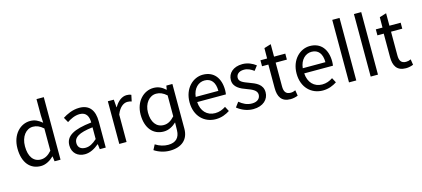

<svg xmlns="http://www.w3.org/2000/svg" viewBox="-68 -1304 4644 2112"><g transform="rotate(-15 2254.0 -248.0)"><path d="M47 -242C47 -80 126 12 248 12C305 12 357 -20 395 -57H398L405 0H473V-712H390V-525L394 -442C351 -477 314 -498 258 -498C147 -498 47 -400 47 -242ZM390 -124C350 -79 311 -58 266 -58C181 -58 133 -127 133 -243C133 -354 194 -429 272 -429C312 -429 349 -415 390 -378Z M607 -126C607 -39 668 12 749 12C810 12 864 -20 910 -58H913L920 0H988V-298C988 -419 938 -498 819 -498C741 -498 673 -464 628 -435L660 -378C698 -403 749 -430 805 -430C884 -430 905 -370 905 -308C698 -285 607 -232 607 -126ZM905 -119C858 -77 820 -55 773 -55C725 -55 688 -77 688 -132C688 -194 743 -234 905 -253Z M1142 -486V0H1225V-312C1257 -394 1306 -424 1347 -424C1367 -424 1378 -421 1395 -416L1410 -488C1395 -495 1380 -498 1358 -498C1304 -498 1254 -459 1220 -398H1217L1210 -486Z M1487 163C1538 197 1601 216 1661 216C1799 216 1877 144 1877 24V-486H1808L1801 -441H1799C1758 -478 1718 -498 1663 -498C1553 -498 1452 -402 1452 -250C1452 -97 1530 -5 1652 -5C1709 -5 1759 -34 1796 -70L1794 21C1792 100 1750 149 1661 149C1615 149 1565 136 1517 105ZM1794 -140C1753 -95 1715 -74 1670 -74C1585 -74 1536 -143 1536 -251C1536 -355 1598 -429 1676 -429C1716 -429 1753 -415 1794 -378Z M2007 -242C2007 -83 2110 12 2240 12C2306 12 2358 -11 2400 -38L2371 -93C2335 -69 2296 -54 2250 -54C2157 -54 2095 -120 2089 -223H2416C2418 -235 2420 -253 2420 -270C2420 -409 2350 -498 2225 -498C2114 -498 2007 -401 2007 -242ZM2346 -282H2088C2098 -378 2159 -432 2227 -432C2303 -432 2346 -379 2346 -282Z M2485 -55C2531 -17 2597 12 2666 12C2781 12 2844 -54 2844 -133C2844 -225 2766 -254 2696 -280C2641 -301 2588 -318 2588 -364C2588 -401 2616 -434 2677 -434C2720 -434 2755 -415 2788 -391L2828 -443C2790 -473 2737 -498 2676 -498C2571 -498 2509 -438 2509 -360C2509 -278 2585 -244 2653 -220C2707 -200 2764 -178 2764 -128C2764 -86 2733 -52 2669 -52C2611 -52 2568 -76 2526 -110Z M3091 12C3120 12 3150 5 3175 -5L3165 -69C3146 -60 3129 -56 3110 -56C3054 -56 3035 -90 3035 -149V-419H3163V-487H3035V-629L2957 -605L2956 -487H2880V-419H2952V-151C2952 -54 2987 12 3091 12Z M3226 -242C3226 -83 3329 12 3459 12C3525 12 3577 -11 3619 -38L3590 -93C3554 -69 3515 -54 3469 -54C3376 -54 3314 -120 3308 -223H3635C3637 -235 3639 -253 3639 -270C3639 -409 3569 -498 3444 -498C3333 -498 3226 -401 3226 -242ZM3565 -282H3307C3317 -378 3378 -432 3446 -432C3522 -432 3565 -379 3565 -282Z M3758 -712V0H3841V-712Z M4005 -712V0H4088V-712Z M4405 12C4434 12 4464 5 4489 -5L4479 -69C4460 -60 4443 -56 4424 -56C4368 -56 4349 -90 4349 -149V-419H4477V-487H4349V-629L4271 -605L4270 -487H4194V-419H4266V-151C4266 -54 4301 12 4405 12Z"/></g></svg>

Font: Cambridge Sans
Style: Regular
Weight: 400
Version: Version 2.020;PS 002.020;hotconv 1.0.88;makeotf.lib2.5.64775